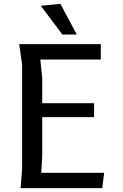

<svg xmlns="http://www.w3.org/2000/svg" viewBox="-20 -980 640 1000"><path d="M522.5 -80 512.5 0H87.5L95 -100V-645L80 -750H505V-670H190L200 -575V-442.5H470V-370H200V-170L195 -80ZM380 -800H305L192.5 -950L294.5 -960Z"/></svg>

Font: B612
Style: Regular
Weight: 400
Designer: Nicolas Chauveau, Thomas Paillot, Jonathan Favre-Lamarine, Jean-Luc Vinot
Foundry: AIRBUS
Version: Version 1.008